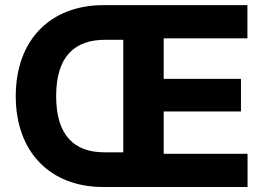

<svg xmlns="http://www.w3.org/2000/svg" viewBox="-20 -748 1061 768"><path d="M392.6 0H970.2V-132.8H634.8V-302.2H943.8V-432.6H634.8V-594.7H969.7V-727.5H394.5C181.2 -727.5 43 -587.9 43 -363.3C43 -139.6 181.2 0 392.6 0ZM204.6 -363.3C204.6 -522.5 278.3 -588.9 401.4 -588.9H473.1V-138.7H397.5C278.3 -138.7 204.6 -205.1 204.6 -363.3Z"/></svg>

Font: Raveo
Style: Bold
Weight: 700
Designer: Jakub Foglar, Rasmus Andersson (Inter)
Foundry: Jakubfoglar.com
Version: Version 1.100;Glyphs 3.2.3 (3260)